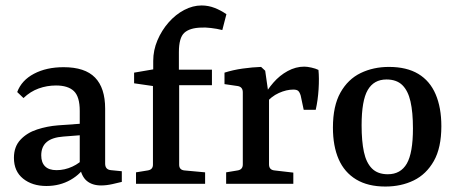

<svg xmlns="http://www.w3.org/2000/svg" viewBox="-20 -673 1673 703"><path d="M150 8Q98 8 64.5 -19Q31 -46 31 -95Q31 -136 55 -161.5Q79 -187 116 -199Q153 -211 192 -214L289 -221V-179L212 -173Q171 -170 151 -153Q131 -136 131 -104Q131 -78 145 -64Q159 -50 187 -50Q217 -50 245 -63Q273 -76 289 -96L298 -74Q278 -37 238.5 -14.5Q199 8 150 8ZM43 -336Q59 -379 104.5 -403Q150 -427 213 -427Q291 -427 328 -389Q365 -351 365 -275V-74Q365 -52 386 -50L426 -46V-7Q414 -4 392 1Q370 6 350 6Q318 6 298 -10.5Q278 -27 272 -64V-267Q272 -319 250.5 -339.5Q229 -360 185 -360Q152 -360 121.5 -349Q91 -338 66 -314Z M718 -653Q743 -653 766 -644Q789 -635 809 -621L794 -563Q774 -568 752.5 -570.5Q731 -573 717 -572Q675 -571 655 -553Q635 -535 635 -482V-418H756V-361H636V-70Q636 -51 655 -49L731 -42V0H478V-42L521 -49Q540 -52 540 -70V-358L471 -368V-407L541 -419V-450Q541 -489 556.5 -525.5Q572 -562 597.5 -591Q623 -620 654.5 -636.5Q686 -653 718 -653Z M943 -315Q958 -344 981 -370.5Q1004 -397 1033.5 -413Q1063 -429 1094 -429Q1105 -429 1120.5 -425.5Q1136 -422 1146 -417Q1149 -387 1146.5 -346.5Q1144 -306 1136 -271H1092L1081 -323Q1077 -336 1071.5 -340.5Q1066 -345 1054 -345Q1029 -345 1001 -332.5Q973 -320 950 -292ZM965 -316V-71Q965 -51 985 -49L1054 -41V0H808V-42L850 -49Q869 -52 869 -71V-335Q869 -355 850 -358L802 -365V-407Q833 -417 869 -422Q905 -427 936 -428L951 -414Z M1492 -203Q1492 -262 1483 -301.5Q1474 -341 1453 -361.5Q1432 -382 1395 -382Q1349 -382 1326.5 -343.5Q1304 -305 1304 -214Q1304 -156 1312.5 -116.5Q1321 -77 1342 -56Q1363 -35 1400 -35Q1447 -35 1469.5 -74Q1492 -113 1492 -203ZM1199 -206Q1199 -285 1226.5 -334Q1254 -383 1300.5 -405.5Q1347 -428 1404 -428Q1469 -428 1511.5 -402.5Q1554 -377 1575 -328Q1596 -279 1596 -211Q1596 -132 1568.5 -83.5Q1541 -35 1495 -12.5Q1449 10 1391 10Q1327 10 1284 -16Q1241 -42 1220 -90Q1199 -138 1199 -206Z"/></svg>

Font: Rasa Medium
Style: Regular
Weight: 500
Designer: Anna Giedrys (Yrsa+Rasa design), David Brezina (Yrsa art-direction, Rasa art-direction, design)
Foundry: Rosetta Type Foundry
Version: Version 2.004